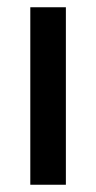

<svg xmlns="http://www.w3.org/2000/svg" viewBox="-20 -509 264 529"><path d="M63.5 0V-489H161.5V0Z"/></svg>

Font: Anek Gujarati Medium Medium
Style: Regular
Weight: 500
Version: Version 1.003